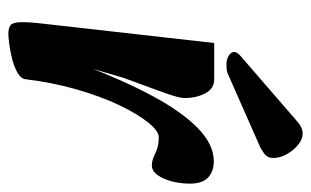

<svg xmlns="http://www.w3.org/2000/svg" viewBox="-166 -582 762 471"><g transform="rotate(90 215.5 -347.0)"><path d="M175 -29 142 -175Q179 -271 217 -341.5Q255 -412 295 -451Q335 -490 376 -490Q401 -490 416 -476Q431 -462 431 -431Q431 -409 425.5 -387.5Q420 -366 410 -352Q400 -338 386 -338Q373 -338 356.5 -346.5Q340 -355 317 -355Q302 -355 281 -329Q260 -303 238.5 -258Q217 -213 200 -154Q183 -95 175 -29ZM64 14Q51 14 43.5 9.5Q36 5 35 -14Q34 -33 39 -75L86 -491H175Q198 -491 209.5 -469Q221 -447 221 -419Q221 -406 211.5 -378.5Q202 -351 190.5 -320.5Q179 -290 171 -267L147 -185L192 -191L175 -29Q174 -17 159 -8.5Q144 0 124 5Q104 10 87 12Q70 14 64 14ZM116 -554Q108 -546 108 -540Q108 -532 117.5 -526.5Q127 -521 138 -521Q145 -521 150.5 -521.5Q156 -522 163 -525L342 -604Q355 -611 361.5 -617.5Q368 -624 368 -636Q368 -653 358.5 -669.5Q349 -686 335.5 -697Q322 -708 308 -708Q294 -708 280 -696Z"/></g></svg>

Font: Alkatra SemiBold
Style: Regular
Weight: 600
Designer: Suman Bhandary
Version: Version 1.100;gftools[0.9.22]